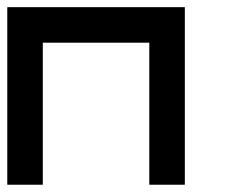

<svg xmlns="http://www.w3.org/2000/svg" viewBox="-20 -508 626 528"><path d="M97.7 -390.6V0H0V-488.3H488.3V0H390.6V-390.6Z"/></svg>

Font: Arounder
Style: Regular
Weight: 400
Designer: Maxim Raikov
Foundry: Maxim Raikov
Version: Version 1.00 March 23, 2021, initial release